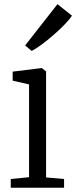

<svg xmlns="http://www.w3.org/2000/svg" viewBox="-20 -882 358 902"><path d="M30.5 0V-41L116.5 -49.5V-485.5L39.5 -503V-545.5L173.5 -562H177L196.5 -546.5V-48.5L281 -41V0ZM128.5 -643 98 -668.5 250 -862.5 318 -808.5Q308 -792 284.5 -767.8Q261 -743.5 231.8 -718Q202.5 -692.5 175 -672.2Q147.5 -652 129.5 -643Z"/></svg>

Font: Merriweather 28pt Light
Style: Regular
Weight: 300
Version: Version 2.100